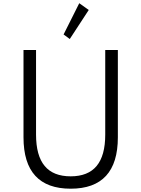

<svg xmlns="http://www.w3.org/2000/svg" viewBox="-20 -1128 856 1164"><path d="M408.5 16Q266 16 194.2 -62Q122.5 -140 122.5 -295.5V-825H198.5V-312Q198.5 -184.5 250.8 -121.8Q303 -59 408.5 -59Q513.5 -59 565.8 -121.8Q618 -184.5 618 -312V-825H694.5V-295.5Q694.5 -140 622.8 -62Q551 16 408.5 16ZM403 -891.5 365.5 -919 460.5 -1108.5 518 -1067.5Z"/></svg>

Font: Spartan Thin
Style: Regular
Weight: 400
Version: Version 1.004